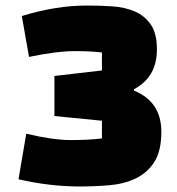

<svg xmlns="http://www.w3.org/2000/svg" viewBox="-20 -660 640 695"><path d="M177 -385 349 -405V-470Q334 -472 310 -473.5Q286 -475 252 -475Q186 -475 85 -454L59 -602Q182 -640 295 -640Q341 -640 386.5 -637Q432 -634 468 -618.5Q504 -603 526 -571Q548 -539 548 -481Q548 -381 465 -337V-332Q564 -292 564 -183Q564 -113 538.5 -73.5Q513 -34 471 -14Q429 6 376 10.5Q323 15 269 15Q160 15 47 -11L75 -176Q172 -153 236 -153Q303 -153 349 -159V-223L177 -240Z"/></svg>

Font: Black Han Sans
Style: Regular
Weight: 400
Width: 7
Designer: ZESSTYPE
Foundry: ZESSTYPE
Version: Version 1.00